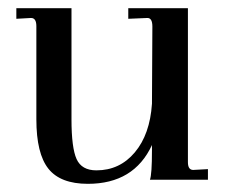

<svg xmlns="http://www.w3.org/2000/svg" viewBox="-20 -440 564 470"><path d="M195 10Q128 10 98.5 -27Q69 -64 69 -148V-376Q69 -396 56 -396L20 -394V-420H155V-148Q155 -78 167.5 -50.5Q180 -23 216 -23Q273 -23 310 -67Q347 -111 352 -186L353 -375Q353 -396 341 -396L294 -394V-420H440V-43Q440 -24 453 -24L489 -26V0H347Q352 -13 352 -72V-85Q308 10 195 10Z"/></svg>

Font: UnnaRegular
Style: Regular
Weight: 400
Designer: Jorge de Buen Unna
Foundry: Omnibus-Type
Version: Version 2.008;hotconv 1.0.109;makeotfexe 2.5.65596